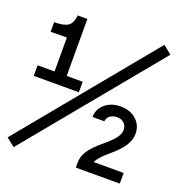

<svg xmlns="http://www.w3.org/2000/svg" viewBox="-134 -818 869 936"><g transform="rotate(20 300.0 -350.0)"><path d="M-3.9 -24.9 560.1 -710 604 -674.8 40 9.8ZM358.9 0V-26.9Q358.9 -59.1 378.7 -88.6Q398.4 -118.2 445.8 -157.2Q483.4 -188.5 499.3 -210Q515.1 -231.4 515.1 -252Q515.1 -273.9 501 -286.9Q486.8 -299.8 463.9 -299.8Q442.9 -299.8 428.5 -288.8Q414.1 -277.8 412.1 -259.8H351.1Q351.1 -300.8 382.8 -327.9Q414.6 -355 463.9 -355Q513.2 -355 544.7 -326.7Q576.2 -298.3 576.2 -253.9Q576.2 -221.7 555.7 -190.2Q535.2 -158.7 488.8 -120.1Q443.4 -82 431.2 -55.2H586.9V0ZM13.2 -350.1V-404.8H101.1V-581.1L17.1 -580.1V-629.9Q67.9 -629.9 89.1 -645Q110.4 -660.2 113.8 -700.2H164.1V-404.8H247.1V-350.1Z"/></g></svg>

Font: CommitMono
Style: Regular
Weight: 400
Monospace: yes
Designer: Eigil Nikolajsen
Foundry: Eigil Nikolajsen
Version: Version 1.143